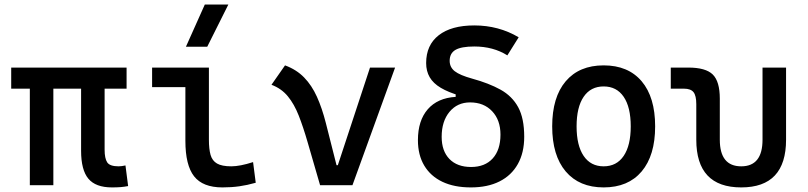

<svg xmlns="http://www.w3.org/2000/svg" viewBox="-20 -815 3556 845"><path d="M472.7 9.8Q400.9 9.8 368.9 -28.6Q336.9 -66.9 336.9 -151.4V-517.6H440.4V-156.2Q440.4 -117.7 451.9 -100.3Q463.4 -83 502 -83Q508.8 -83 515.9 -84Q522.9 -85 532.2 -86.9L543.9 3.9Q525.9 7.3 510.7 8.5Q495.6 9.8 472.7 9.8ZM111.3 0V-517.6H214.8V0ZM29.3 -424.8V-517.6H537.1V-424.8Z M959 9.8Q872.6 9.8 834.2 -39.1Q795.9 -87.9 795.9 -195.3V-517.6H899.4V-200.2Q899.4 -159.2 906.7 -133.3Q914.1 -107.4 935.3 -95.2Q956.5 -83 998 -83Q1036.1 -83 1093.8 -101.6L1105.5 -10.7Q1067.9 0 1033.2 4.9Q998.5 9.8 959 9.8ZM649.4 -431.6V-517.6H804.7V-431.6ZM798.3 -609.4 881.3 -794.9H984.9L892.1 -609.4Z M1388.7 0 1458 -87.9H1466.8L1608.4 -517.6H1718.8L1531.2 0ZM1388.7 0 1333.5 -190.4Q1314.5 -255.9 1294.7 -306.4Q1274.9 -356.9 1246.8 -391.1Q1218.8 -425.3 1174.8 -441.9L1234.4 -527.3Q1284.7 -508.8 1318.4 -474.1Q1352.1 -439.5 1374.8 -389.2Q1397.5 -338.9 1414.1 -273.4L1473.6 -38.6Z M2052.2 9.8Q1979 9.8 1927 -14.9Q1875 -39.6 1847.2 -86.2Q1819.3 -132.8 1819.3 -198.2Q1819.3 -284.2 1862.5 -334Q1905.8 -383.8 1985.4 -388.7V-420.9L2005.4 -393.6Q1953.1 -408.7 1919.9 -428.5Q1886.7 -448.2 1871.1 -475.1Q1855.5 -502 1855.5 -537.6Q1855.5 -616.7 1910.9 -659.9Q1966.3 -703.1 2067.4 -703.1Q2174.8 -703.1 2262.7 -650.9L2212.9 -571.3Q2150.9 -610.4 2067.4 -610.4Q2010.3 -610.4 1984.6 -595.5Q1959 -580.6 1959 -547.4Q1959 -519 1981.4 -501.5Q2003.9 -483.9 2058.6 -468.8Q2131.8 -448.7 2182.9 -420.4Q2233.9 -392.1 2260.5 -343.3Q2287.1 -294.4 2287.1 -212.9Q2287.1 -143.1 2259 -93Q2231 -43 2178.5 -16.6Q2126 9.8 2052.2 9.8ZM2053.2 -80.1Q2114.3 -80.1 2148.4 -117.7Q2182.6 -155.3 2182.6 -222.7Q2182.6 -286.6 2146 -325.4Q2109.4 -364.3 2048.8 -364.3Q1992.7 -364.3 1958.3 -322.8Q1923.8 -281.2 1923.8 -212.9Q1923.8 -150.4 1958 -115.2Q1992.2 -80.1 2053.2 -80.1Z M2636.7 9.8Q2529.3 9.8 2469.7 -60.5Q2410.2 -130.9 2410.2 -258.8Q2410.2 -387.2 2469.7 -457.3Q2529.3 -527.3 2636.7 -527.3Q2744.6 -527.3 2804 -457.3Q2863.3 -387.2 2863.3 -258.8Q2863.3 -130.9 2804 -60.5Q2744.6 9.8 2636.7 9.8ZM2636.7 -83Q2693.8 -83 2724.9 -128.9Q2755.9 -174.8 2755.9 -258.8Q2755.9 -343.3 2724.9 -388.9Q2693.8 -434.6 2636.7 -434.6Q2579.6 -434.6 2548.6 -388.9Q2517.6 -343.3 2517.6 -258.8Q2517.6 -174.8 2548.6 -128.9Q2579.6 -83 2636.7 -83Z M3242.2 9.8Q3044.4 9.8 3044.4 -200.2V-356.4Q3044.4 -394 3032.2 -409.4Q3020 -424.8 2989.7 -424.8H2932.1V-517.6H3009.3Q3085.9 -517.6 3116.9 -487.1Q3147.9 -456.5 3147.9 -380.9V-200.2Q3147.9 -83 3242.2 -83Q3335.9 -83 3335.9 -200.2V-517.6H3439.5V-200.2Q3439.5 9.8 3242.2 9.8Z"/></svg>

Font: Cascadia Mono PL
Style: Regular
Weight: 400
Monospace: yes
Designer: Aaron Bell
Foundry: Saja Typeworks
Version: Version 2102.003